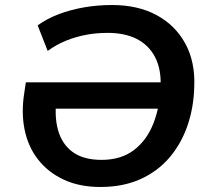

<svg xmlns="http://www.w3.org/2000/svg" viewBox="-20 -735 835 765"><path d="M380 10Q297 10 234.5 -19Q172 -48 132 -99Q92 -150 78 -218.5Q64 -287 77 -367L83 -407H662L647 -302H164L207 -353Q195 -275 211 -217.5Q227 -160 270 -129Q313 -98 385 -98Q462 -98 513.5 -137Q565 -176 591.5 -244Q618 -312 620 -396Q622 -461 597.5 -508Q573 -555 525.5 -579.5Q478 -604 409 -604Q363 -604 321.5 -596Q280 -588 242 -572.5Q204 -557 170 -532L130 -634Q168 -661 214 -678.5Q260 -696 314 -705.5Q368 -715 427 -715Q529 -715 603.5 -675Q678 -635 718 -562Q758 -489 754 -390Q752 -307 727 -234.5Q702 -162 655 -107Q608 -52 539 -21Q470 10 380 10Z"/></svg>

Font: Nunito Sans 11pt
Style: Bold Italic
Weight: 700
Italic angle: -9°
Version: Version 3.101;gftools[0.9.27]